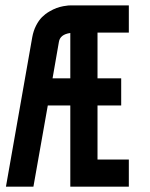

<svg xmlns="http://www.w3.org/2000/svg" viewBox="-20 -704 565 724"><path d="M245.1 -408.7V-579.6Q206.5 -574.2 202.1 -545.9L178.2 -408.7ZM2.4 0 101.6 -563.5Q106 -587.9 116 -607.4Q126 -627 138.2 -639.2Q150.4 -651.4 165.8 -660.4Q181.2 -669.4 193.4 -673.8Q205.6 -678.2 218.8 -680.7Q231.9 -683.1 237.1 -683.3Q242.2 -683.6 245.1 -683.6H465.8V-581.1H347.7V-408.7H437V-306.2H347.7V-102.5H465.8V0H245.1V-306.2H160.2L106 0Z"/></svg>

Font: Anka/Coder Condensed
Style: Bold
Weight: 700
Width: 4
Monospace: yes
Version: Version 001.100